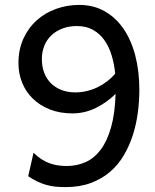

<svg xmlns="http://www.w3.org/2000/svg" viewBox="-20 -745 626 777"><path d="M284.7 -371.1Q309.1 -371.1 332 -376.7Q355 -382.3 375.5 -392.3Q396 -402.3 414.1 -416.3Q432.1 -430.2 446.3 -446.8Q442.4 -485.4 431.9 -520.5Q421.4 -555.7 402.8 -582Q384.3 -608.4 356.7 -624Q329.1 -639.6 291 -639.6Q258.8 -639.6 232.7 -629.6Q206.5 -619.6 188 -602.1Q169.4 -584.5 159.4 -559.8Q149.4 -535.2 149.4 -505.9Q149.4 -473.6 159.7 -448.5Q169.9 -423.3 188 -406.2Q206.1 -389.2 230.7 -380.1Q255.4 -371.1 284.7 -371.1ZM115.7 -127Q131.3 -111.3 147.7 -100.8Q164.1 -90.3 180.9 -84.2Q197.8 -78.1 214.8 -75.7Q231.9 -73.2 249.5 -73.2Q291 -73.2 326.2 -88.9Q361.3 -104.5 387.5 -139.2Q413.6 -173.8 429.4 -229.5Q445.3 -285.2 447.8 -365.2Q412.6 -330.1 367.7 -308.1Q322.8 -286.1 272.9 -286.1Q222.2 -286.1 181.6 -302.2Q141.1 -318.4 112.8 -345.9Q84.5 -373.5 69.6 -410.4Q54.7 -447.3 54.7 -489.3Q54.7 -544.9 74.7 -588.6Q94.7 -632.3 128.7 -662.8Q162.6 -693.4 207.3 -709.2Q252 -725.1 300.8 -725.1Q357.4 -725.1 402.6 -700Q447.8 -674.8 479.2 -629.4Q510.7 -584 527.3 -520.8Q543.9 -457.5 543.9 -380.9Q543.9 -335.9 537.8 -289.3Q531.7 -242.7 517.8 -199Q503.9 -155.3 481.2 -116.7Q458.5 -78.1 425.3 -49.6Q392.1 -21 347.4 -4.4Q302.7 12.2 244.6 12.2Q223.1 12.2 204.1 10.3Q185.1 8.3 167 3.2Q148.9 -2 131.1 -10.5Q113.3 -19 94.2 -31.7Z"/></svg>

Font: Andika APac
Style: Regular
Weight: 400
Designer: Victor Gaultney, Annie Olsen, Julie Remington, Don Collingsworth, Eric Hays, Becca Hirsbrunner
Foundry: SIL International
Version: Version 5.000